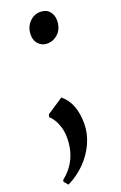

<svg xmlns="http://www.w3.org/2000/svg" viewBox="-164 -527 508 807"><g transform="rotate(-20 90.5 -123.5)"><path d="M-5.5 238 -21 220 -20 212Q8.5 189.5 25.5 162.8Q42.5 136 49.5 107.5Q56.5 79 56.5 51Q56.5 25 50.2 4Q44 -17 34.8 -32.2Q25.5 -47.5 15 -56L18 -68L91.5 -116.5Q118.5 -94.5 131.5 -60.2Q144.5 -26 144.5 18Q144.5 63.5 125.2 106Q106 148.5 72 182.8Q38 217 -5.5 238ZM60.5 -406.5Q60.5 -441 81.5 -463Q102.5 -485 130.5 -485Q157.5 -485 171.5 -468.2Q185.5 -451.5 185.5 -428.5Q185.5 -392 164.2 -370.8Q143 -349.5 113.5 -349.5Q92 -349.5 76.2 -365.2Q60.5 -381 60.5 -406.5Z"/></g></svg>

Font: Merriweather 120pt SemiBold
Style: Italic
Weight: 600
Italic angle: -7.8°
Version: Version 2.101